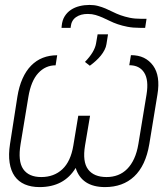

<svg xmlns="http://www.w3.org/2000/svg" viewBox="-20 -756 685 786"><path d="M21 -166.5 51.1 -359.7Q57.9 -402.3 72.3 -434.3Q86.6 -466.3 107.6 -487.6Q128.6 -508.9 155.4 -519.4Q182.2 -529.8 214.1 -529.8L207.7 -488.6Q165.8 -488.6 136.4 -456.5Q106.9 -424.4 96.2 -359.4L64.3 -166.5Q52.6 -96.2 75.1 -63.7Q97.7 -31.2 148.8 -31.2Q201 -31.2 235.3 -63.2Q269.5 -95.2 280.2 -160.2L300.4 -282.3H348.7L328.1 -160.2Q317.1 -93.8 340.7 -62.5Q364.3 -31.2 416.5 -31.2Q441.4 -31.2 462.7 -39.4Q484 -47.6 500.7 -64.5Q517.4 -81.3 529.1 -106.7Q540.8 -132.1 546.5 -166.5L579.9 -369.3Q589.5 -428.3 570.3 -458.6Q551.1 -489 509.2 -489L516 -530.2Q546.5 -530.2 568.9 -519.4Q591.3 -508.5 606.9 -487.2Q637.1 -445.3 624.6 -369.7L591.3 -166.5Q583.8 -121.8 568.2 -88.6Q552.6 -55.4 529.3 -33.6Q506 -11.7 476 -0.9Q446 9.9 410.2 9.9Q362.2 9.9 332 -9.9Q301.8 -29.8 289.8 -68.5Q242.2 9.9 142 9.9Q107.6 9.9 81.7 -1.2Q55.8 -12.4 40.1 -34.6Q24.5 -56.8 19.4 -89.8Q14.2 -122.9 21 -166.5ZM232.6 -650.2Q234.7 -673.3 244.9 -689.5Q255 -705.6 270.6 -715.9Q286.2 -726.2 305.8 -731Q325.3 -735.8 346.2 -735.8Q365.8 -735.8 381.6 -731.5Q397.4 -727.3 412.1 -721.1Q426.8 -714.8 441.6 -707.4Q456.3 -699.9 473.5 -693.7Q490.8 -687.5 511.4 -683.2Q532 -679 558.6 -679H579.9L574.2 -642H553.3Q524.5 -642 502.3 -646.3Q480.1 -650.6 462 -656.8Q443.9 -663 429 -670.5Q414.1 -677.9 399.9 -684.1Q385.7 -690.3 371.3 -694.6Q356.9 -698.9 339.8 -698.9Q310.7 -699.2 291.4 -685.9Q272 -672.6 269.5 -646L269.2 -642H231.9ZM327.8 -502.5Q367.2 -543 373.2 -578.1L379.6 -615.4H422.2L415.8 -575.3Q414.1 -563.6 408 -551.7Q402 -539.8 392.8 -528.4Q383.5 -517 372 -506.6Q360.4 -496.1 347.7 -486.9Z"/></svg>

Font: Inter P Extra Light
Style: Italic
Weight: 200
Italic angle: 9.39999°
Designer: Rasmus Andersson
Foundry: rsms
Version: Version 3.018;git-588b23468